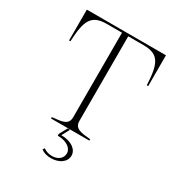

<svg xmlns="http://www.w3.org/2000/svg" viewBox="-209 -841 1119 1198"><g transform="rotate(30 350.5 -242.5)"><path d="M636 -700H66V-478H76C83 -628 106 -685 219 -685H328V-77C328 -20 284 -17 212 -10V0H488V-10C417 -17 373 -20 373 -77V-685H483C596 -685 619 -628 626 -478H636ZM271 180 263 194C283 209 308 215 335 215C391 215 439 185 439 137C439 95 395 58 320 58L350 2H333L302 59V72C373 72 407 107 407 139C407 176 376 200 333 200C312 200 289 194 271 180Z"/></g></svg>

Font: Sprat Thin
Style: Regular
Weight: 100
Designer: Ethan Nakache
Foundry: Collletttivo
Version: Version 2.000;Glyphs 3.2 (3217)